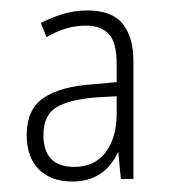

<svg xmlns="http://www.w3.org/2000/svg" viewBox="-20 -742 328 367"><path d="M147 -722Q194 -722 214.5 -696.5Q235 -671 235 -625V-400H211L206 -452Q180 -395 118 -395Q78 -395 54.5 -418Q31 -441 31 -484Q31 -533 63.5 -555Q96 -577 159 -581L203 -585V-620Q203 -660 188.5 -676.5Q174 -693 144 -693Q123 -693 104.5 -687Q86 -681 69 -671L58 -698Q77 -708 99.5 -715Q122 -722 147 -722ZM166 -556Q113 -552 88 -537Q63 -522 63 -484Q63 -423 122 -423Q161 -423 182 -451Q203 -479 203 -525V-558Z"/></svg>

Font: Noto Sans Sinhala Condensed ExtraLight
Style: Regular
Weight: 200
Width: 3
Designer: Jelle Bosma - Monotype Design Team
Foundry: Monotype Imaging Inc.
Version: Version 2.006; ttfautohint (v1.8.4.7-5d5b)